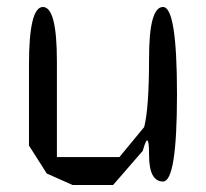

<svg xmlns="http://www.w3.org/2000/svg" viewBox="-20 -520 590 550"><path d="M447 -500Q487 -500 487 -250Q487 0 447 0Q407 0 407 -76Q407 -153 389 -88L304 10H188L114 -23L63 -103V-334Q63 -500 103 -500Q143 -500 143 -344V-70H322L393 -156Q407 -210 407 -354Q407 -500 447 -500Z"/></svg>

Font: Syne Mono
Style: Regular
Weight: 400
Monospace: yes
Designer: Lucas Descroix
Foundry: Bonjour Monde
Version: Version 2.000; ttfautohint (v1.8.3)